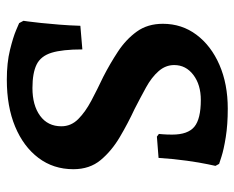

<svg xmlns="http://www.w3.org/2000/svg" viewBox="-84 -608 704 577"><g transform="rotate(90 268.5 -320.0)"><path d="M220 12Q169 12 130.5 2.5Q92 -7 71 -16Q50 -25 50 -25L43 -38Q43 -38 45 -52Q47 -66 49.5 -90.5Q52 -115 54.5 -145.5Q57 -176 58 -209L129 -215Q129 -155 139 -122.5Q149 -90 174.5 -77.5Q200 -65 245 -65Q297 -65 328.5 -88Q360 -111 360 -152Q360 -181 338.5 -202.5Q317 -224 283 -242Q249 -260 211 -278Q172 -298 135.5 -322Q99 -346 75.5 -378.5Q52 -411 52 -457Q52 -514 85 -558Q118 -602 175.5 -627Q233 -652 307 -652Q355 -652 392.5 -646Q430 -640 451.5 -633Q473 -626 473 -626L479 -615Q479 -615 474 -591.5Q469 -568 463.5 -529Q458 -490 455 -444L391 -439L383 -445Q383 -445 384 -456.5Q385 -468 385 -485Q385 -532 361.5 -551.5Q338 -571 281 -571Q235 -571 205.5 -548.5Q176 -526 176 -491Q176 -465 194.5 -444Q213 -423 243 -406.5Q273 -390 308 -372Q351 -352 392.5 -327.5Q434 -303 461.5 -270Q489 -237 489 -188Q489 -128 455 -83Q421 -38 361 -13Q301 12 220 12Z"/></g></svg>

Font: Alegreya SemiBold
Style: Regular
Weight: 600
Designer: Juan Pablo del Peral
Foundry: Huerta Tipografica
Version: Version 2.009